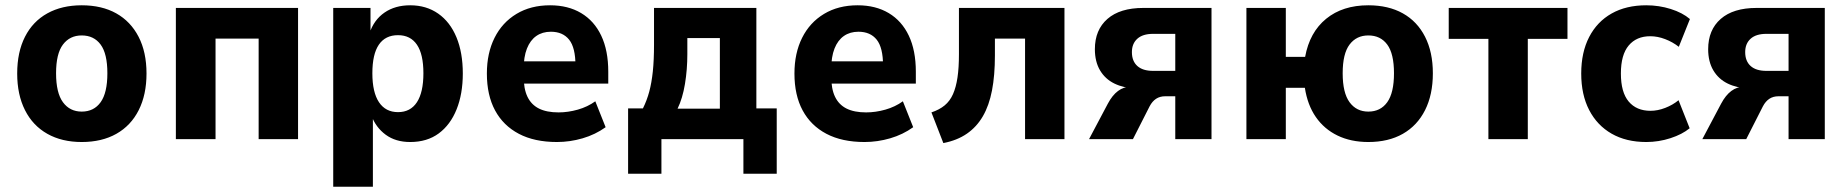

<svg xmlns="http://www.w3.org/2000/svg" viewBox="-20 -526 6986 726"><path d="M289 11Q214 11 159 -20Q104 -51 74.5 -109.5Q45 -168 45 -248Q45 -329 74.5 -387Q104 -445 159 -475.5Q214 -506 289 -506Q365 -506 419.5 -475.5Q474 -445 504 -387Q534 -329 534 -248Q534 -168 504.5 -109.5Q475 -51 420 -20Q365 11 289 11ZM289 -104Q335 -104 360.5 -139.5Q386 -175 386 -249Q386 -323 360.5 -357.5Q335 -392 289 -392Q244 -392 218 -357.5Q192 -323 192 -249Q192 -175 218 -139.5Q244 -104 289 -104Z M645 0V-496H1107V0H958V-380H795V0Z M1240 180V-496H1381V-400H1377Q1394 -451 1434 -478.5Q1474 -506 1531 -506Q1592 -506 1637 -474.5Q1682 -443 1706 -385Q1730 -327 1730 -248Q1730 -171 1706.5 -112.5Q1683 -54 1639 -21.5Q1595 11 1531 11Q1476 11 1438.5 -16.5Q1401 -44 1384 -90H1390V180ZM1485 -102Q1532 -102 1556.5 -139.5Q1581 -177 1581 -249Q1581 -321 1556.5 -357Q1532 -393 1485 -393Q1437 -393 1412.5 -357Q1388 -321 1388 -249Q1388 -177 1413 -139.5Q1438 -102 1485 -102Z M2086 11Q2001 11 1942 -20Q1883 -51 1852 -108.5Q1821 -166 1821 -248Q1821 -325 1850 -383Q1879 -441 1933 -473.5Q1987 -506 2060 -506Q2128 -506 2177.5 -476.5Q2227 -447 2253.5 -391Q2280 -335 2280 -255V-210H1942V-294H2170L2156 -278Q2156 -346 2132 -376Q2108 -406 2063 -406Q2031 -406 2008 -390Q1985 -374 1972.5 -342.5Q1960 -311 1960 -263V-239Q1960 -190 1974.5 -160Q1989 -130 2018 -115.5Q2047 -101 2092 -101Q2128 -101 2165 -111.5Q2202 -122 2231 -143L2270 -45Q2231 -17 2183 -3Q2135 11 2086 11Z M2355 131V-116H2411Q2426 -146 2435 -179.5Q2444 -213 2448.5 -256Q2453 -299 2453 -357V-496H2840V-116H2917V131H2791V0H2481V131ZM2542 -115H2702V-382H2579V-321Q2579 -263 2570 -208.5Q2561 -154 2542 -115Z M3249 11Q3164 11 3105 -20Q3046 -51 3015 -108.5Q2984 -166 2984 -248Q2984 -325 3013 -383Q3042 -441 3096 -473.5Q3150 -506 3223 -506Q3291 -506 3340.5 -476.5Q3390 -447 3416.5 -391Q3443 -335 3443 -255V-210H3105V-294H3333L3319 -278Q3319 -346 3295 -376Q3271 -406 3226 -406Q3194 -406 3171 -390Q3148 -374 3135.5 -342.5Q3123 -311 3123 -263V-239Q3123 -190 3137.5 -160Q3152 -130 3181 -115.5Q3210 -101 3255 -101Q3291 -101 3328 -111.5Q3365 -122 3394 -143L3433 -45Q3394 -17 3346 -3Q3298 11 3249 11Z M3547 15 3502 -101Q3532 -111 3552 -127.5Q3572 -144 3583.5 -170Q3595 -196 3600.5 -233Q3606 -270 3606 -321V-496H4005V0H3856V-380H3742V-316Q3742 -241 3731 -184Q3720 -127 3696.5 -86.5Q3673 -46 3636 -20.5Q3599 5 3547 15Z M4098 0 4169 -134Q4186 -166 4207.5 -182Q4229 -198 4255 -198H4274L4273 -192Q4229 -193 4194 -210Q4159 -227 4139.5 -260Q4120 -293 4120 -340Q4120 -413 4167.5 -454.5Q4215 -496 4303 -496H4561V0H4424V-162H4386Q4366 -162 4351.5 -152.5Q4337 -143 4327 -124L4264 0ZM4340 -258H4424V-398H4340Q4301 -398 4280.5 -379.5Q4260 -361 4260 -329Q4260 -295 4280.5 -276.5Q4301 -258 4340 -258Z M5154 11Q5088 11 5037.5 -13.5Q4987 -38 4955.5 -83.5Q4924 -129 4914 -194H4842V0H4693V-496H4842V-311H4915Q4932 -404 4994.5 -455Q5057 -506 5154 -506Q5230 -506 5284.5 -475.5Q5339 -445 5368.5 -387Q5398 -329 5398 -249Q5398 -168 5368.5 -109.5Q5339 -51 5284.5 -20Q5230 11 5154 11ZM5154 -104Q5200 -104 5225.5 -139.5Q5251 -175 5251 -249Q5251 -323 5225.5 -357.5Q5200 -392 5154 -392Q5109 -392 5083 -357.5Q5057 -323 5057 -249Q5057 -175 5083 -139.5Q5109 -104 5154 -104Z M5608 0V-379H5458V-496H5907V-379H5757V0Z M6205 11Q6129 11 6074 -20.5Q6019 -52 5989 -110Q5959 -168 5959 -248Q5959 -328 5989 -386Q6019 -444 6074 -475Q6129 -506 6205 -506Q6253 -506 6297.5 -492Q6342 -478 6370 -454L6328 -349Q6305 -367 6276.5 -378Q6248 -389 6220 -389Q6168 -389 6138.5 -354Q6109 -319 6109 -248Q6109 -177 6138.5 -142Q6168 -107 6221 -107Q6248 -107 6276.5 -118Q6305 -129 6327 -147L6369 -41Q6341 -18 6296.5 -3.5Q6252 11 6205 11Z M6417 0 6488 -134Q6505 -166 6526.5 -182Q6548 -198 6574 -198H6593L6592 -192Q6548 -193 6513 -210Q6478 -227 6458.5 -260Q6439 -293 6439 -340Q6439 -413 6486.5 -454.5Q6534 -496 6622 -496H6880V0H6743V-162H6705Q6685 -162 6670.5 -152.5Q6656 -143 6646 -124L6583 0ZM6659 -258H6743V-398H6659Q6620 -398 6599.5 -379.5Q6579 -361 6579 -329Q6579 -295 6599.5 -276.5Q6620 -258 6659 -258Z"/></svg>

Font: Nunito Sans 10pt SemiCondensed ExtraBold
Style: Regular
Weight: 800
Width: 4
Designer: Vernon Adams
Foundry: Vernon Adams
Version: Version 3.101;gftools[0.9.27]